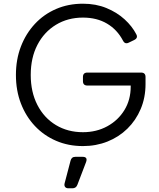

<svg xmlns="http://www.w3.org/2000/svg" viewBox="-20 -777 861 1037"><path d="M428 12Q349 12 283 -16.5Q217 -45 168.5 -96.5Q120 -148 93 -218Q66 -288 66 -372Q66 -456 93 -526Q120 -596 168.5 -648Q217 -700 283 -728.5Q349 -757 428 -757Q498 -757 555 -733.5Q612 -710 653 -672.5Q694 -635 716 -592Q727 -572 705 -561L676 -547Q655 -536 644 -558Q613 -617 558 -649.5Q503 -682 428 -682Q346 -682 282 -643Q218 -604 182 -534.5Q146 -465 146 -372Q146 -280 182 -210Q218 -140 282 -101.5Q346 -63 428 -63Q501 -63 559.5 -95Q618 -127 652 -182.5Q686 -238 686 -310V-315H452Q428 -315 428 -339V-361Q428 -385 452 -385H742Q766 -385 766 -361V-323Q766 -250 740 -188.5Q714 -127 668 -82Q622 -37 560.5 -12.5Q499 12 428 12ZM350 240Q337 240 331.5 232.5Q326 225 329 213L361 91Q366 70 387 70H426Q455 70 445 98L398 221Q391 240 371 240Z"/></svg>

Font: Pitagon Sans Text
Style: Regular
Weight: 400
Designer: Travis Tran
Foundry: Pitagon
Version: Version 1.001; ttfautohint (v1.8.4.7-5d5b);gftools[0.9.26]